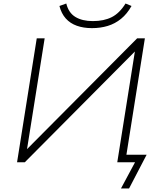

<svg xmlns="http://www.w3.org/2000/svg" viewBox="-20 -923 893 1092"><path d="M668 149 748 0H647L749 -642L755 -638L121 0H77L189 -705H234L132 -64L126 -67L760 -705H804L699 -43H814L714 149ZM503 -763Q455 -763 417 -776.5Q379 -790 354 -818Q329 -846 318 -889L357 -903Q370 -850 409 -826.5Q448 -803 508 -803Q571 -803 615.5 -825.5Q660 -848 694 -903L728 -889Q703 -844 668.5 -816Q634 -788 592.5 -775.5Q551 -763 503 -763Z"/></svg>

Font: Nunito Sans 10pt SemiExpanded ExtraLight
Style: Italic
Weight: 250
Width: 6
Italic angle: -9°
Designer: Vernon Adams
Foundry: Vernon Adams
Version: Version 3.101;gftools[0.9.27]